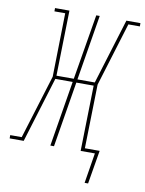

<svg xmlns="http://www.w3.org/2000/svg" viewBox="-136 -802 781 1036"><g transform="rotate(10 254.5 -284.5)"><path d="M401 166 428 0H350L358 -359H263L204 0H184L243 -359H148L38 0H-39V-18H24L132 -368L139 -717H80V-735H159L151 -377H246L306 -735H325L266 -377H361L471 -735H548V-717H485L378 -368L370 -18H451L420 166Z"/></g></svg>

Font: Iosevka Slab Thin
Style: Italic
Weight: 100
Italic angle: -9°
Monospace: yes
Designer: Belleve Invis
Foundry: Belleve Invis
Version: Version 11.1.1; ttfautohint (v1.8.3)